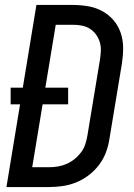

<svg xmlns="http://www.w3.org/2000/svg" viewBox="-20 -755 540 775"><path d="M178 0H6L61 -334H23V-401H72L127 -735H275Q306 -735 337 -729.5Q368 -724 394 -709.5Q420 -695 439 -672.5Q458 -650 467.5 -621.5Q477 -593 477 -561.5Q477 -530 472 -498L422 -196Q418 -168 408 -141Q398 -114 380.5 -90.5Q363 -67 339 -48.5Q315 -30 288 -19Q261 -8 233 -4Q205 0 178 0ZM110 -80H178Q196 -80 214 -83Q232 -86 249 -93.5Q266 -101 281 -113Q296 -125 307.5 -140.5Q319 -156 324.5 -173.5Q330 -191 333 -209L383 -511Q386 -530 387 -548.5Q388 -567 383 -584Q378 -601 368 -615Q358 -629 343.5 -638.5Q329 -648 311 -651.5Q293 -655 275 -655H205L163 -401H255V-334H152Z"/></svg>

Font: Iosevka Medium Oblique
Style: Regular
Weight: 500
Italic angle: -9°
Monospace: yes
Designer: Belleve Invis
Foundry: Belleve Invis
Version: Version 32.5.0; ttfautohint (v1.8.4)